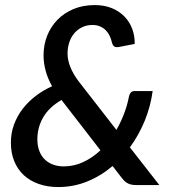

<svg xmlns="http://www.w3.org/2000/svg" viewBox="-20 -748 703 776"><path d="M363 -727.5Q402 -727.5 432.2 -715Q462.5 -702.5 483.2 -681Q504 -659.5 514.5 -631Q525 -602.5 524.5 -570.5L463 -558.5Q450 -556 443 -559.5Q436 -563 432.5 -576Q429.5 -589.5 423.5 -602.5Q417.5 -615.5 408 -625.2Q398.5 -635 385 -641Q371.5 -647 353.5 -647Q330.5 -647 312 -638Q293.5 -629 280.2 -613.5Q267 -598 260 -576.8Q253 -555.5 253 -531.5Q253 -480 296.5 -421L450.5 -223Q468.5 -254.5 481.5 -288.5Q494.5 -322.5 501 -357Q503 -367 508.2 -373.5Q513.5 -380 524.5 -380H597Q588.5 -317.5 564.8 -259.5Q541 -201.5 505 -152.5L624 0H535Q522 0 513 -1.5Q504 -3 496.8 -6.8Q489.5 -10.5 483.5 -16.2Q477.5 -22 471 -30.5L435 -77Q388 -37 332.5 -14.5Q277 8 215.5 8Q172 8 136.5 -4.5Q101 -17 76 -40.2Q51 -63.5 37.5 -96.8Q24 -130 24 -171.5Q24 -210.5 36.8 -245Q49.5 -279.5 72 -308.5Q94.5 -337.5 124.8 -360.5Q155 -383.5 190.5 -399.5Q172.5 -431.5 164.2 -463Q156 -494.5 156 -524.5Q156 -566.5 170.5 -603.2Q185 -640 212 -667.8Q239 -695.5 277.2 -711.5Q315.5 -727.5 363 -727.5ZM237.5 -75.5Q279 -75.5 316.5 -93Q354 -110.5 386 -140.5L228.5 -344Q177.5 -314 154.2 -273.2Q131 -232.5 131 -185Q131 -159.5 138.5 -139Q146 -118.5 160 -104.5Q174 -90.5 193.8 -83Q213.5 -75.5 237.5 -75.5Z"/></svg>

Font: Lato Semibold
Style: Italic
Weight: 600
Italic angle: -7°
Designer: Lukasz Dziedzic
Foundry: tyPoland Lukasz Dziedzic
Version: Version 2.006; 2014-01-15